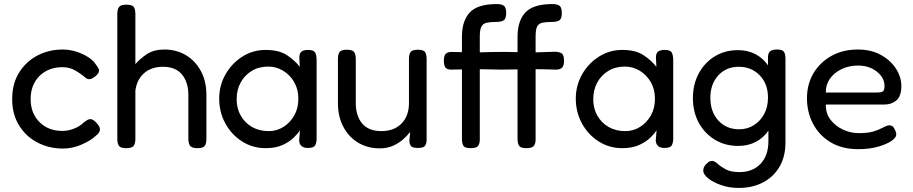

<svg xmlns="http://www.w3.org/2000/svg" viewBox="-20 -720 4498 946"><path d="M291 12Q222 12 165 -17.5Q108 -47 74 -102Q40 -157 40 -232Q40 -307 73.5 -361.5Q107 -416 163.5 -446Q220 -476 289 -476Q323 -476 356 -465.5Q389 -455 414.5 -438.5Q440 -422 451 -404Q461 -391 465.5 -382.5Q470 -374 466 -363Q462 -355 455 -348.5Q448 -342 441 -338Q423 -324 405 -334Q381 -355 352 -372Q323 -389 289 -389Q218 -389 174.5 -345.5Q131 -302 131 -232Q131 -162 174.5 -118.5Q218 -75 287 -75Q317 -75 345.5 -86.5Q374 -98 392 -116Q401 -123 408.5 -128Q416 -133 426 -133Q441 -133 462 -107Q487 -77 452 -51Q427 -27 381.5 -7.5Q336 12 291 12Z M602 10Q573 10 565.5 -2Q558 -14 558 -36V-652Q558 -673 566 -685Q574 -697 603 -697Q632 -697 639.5 -685Q647 -673 647 -651V-404Q671 -432 705 -454Q739 -476 790 -476Q849 -476 895.5 -448.5Q942 -421 969.5 -370.5Q997 -320 997 -252V-35Q997 -14 989.5 -2Q982 10 953 10Q924 10 916 -2.5Q908 -15 908 -36V-253Q908 -315 876.5 -353Q845 -391 783 -391Q725 -391 689 -358.5Q653 -326 647 -272V-35Q647 -14 639 -2Q631 10 602 10Z M1497 9Q1456 9 1454 -28L1458 -78Q1448 -62 1427 -41.5Q1406 -21 1372 -5.5Q1338 10 1289 10Q1225 10 1173 -23Q1121 -56 1090.5 -111.5Q1060 -167 1060 -234Q1060 -299 1091 -353.5Q1122 -408 1174 -441Q1226 -474 1289 -474Q1354 -474 1392.5 -449Q1431 -424 1457 -391L1455 -433Q1454 -455 1464 -464.5Q1474 -474 1498 -474Q1526 -474 1533 -460.5Q1540 -447 1540 -424V-38Q1540 -16 1532.5 -3.5Q1525 9 1497 9ZM1304 -74Q1344 -74 1377 -95Q1410 -116 1430 -151.5Q1450 -187 1450 -233Q1450 -280 1429.5 -315.5Q1409 -351 1375 -371.5Q1341 -392 1302 -392Q1255 -392 1220 -370.5Q1185 -349 1165.5 -313Q1146 -277 1146 -231Q1146 -186 1166 -150.5Q1186 -115 1221.5 -94.5Q1257 -74 1304 -74Z M1851 11Q1792 11 1745.5 -16.5Q1699 -44 1672 -94.5Q1645 -145 1645 -213V-430Q1645 -451 1652.5 -463Q1660 -475 1689 -475Q1718 -475 1725.5 -462.5Q1733 -450 1733 -429V-212Q1733 -149 1764.5 -111.5Q1796 -74 1859 -74Q1922 -74 1958.5 -111.5Q1995 -149 1995 -212V-430Q1995 -451 2002.5 -463Q2010 -475 2039 -475Q2068 -475 2075 -462.5Q2082 -450 2082 -429V-32Q2082 -13 2074.5 -2Q2067 9 2039 9Q2011 9 2004 -1.5Q1997 -12 1997 -27L2001 -70Q1988 -53 1967.5 -34.5Q1947 -16 1918 -2.5Q1889 11 1851 11Z M2299 10Q2270 10 2263 -2Q2256 -14 2256 -36V-378L2203 -377Q2183 -377 2175 -387Q2167 -397 2167 -422Q2167 -444 2175.5 -454Q2184 -464 2205 -464L2256 -463V-539Q2256 -617 2294.5 -658.5Q2333 -700 2428 -700Q2449 -700 2461.5 -692.5Q2474 -685 2474 -656Q2474 -627 2461 -619.5Q2448 -612 2427 -612Q2396 -612 2378 -608Q2360 -604 2352 -589Q2344 -574 2344 -541V-462Q2369 -463 2392 -463.5Q2415 -464 2441 -464Q2457 -464 2481 -464Q2505 -464 2530 -463V-539Q2530 -617 2568.5 -658.5Q2607 -700 2702 -700Q2723 -700 2735.5 -692.5Q2748 -685 2748 -656Q2748 -627 2735.5 -619.5Q2723 -612 2701 -612Q2670 -612 2652 -608Q2634 -604 2626.5 -589Q2619 -574 2619 -541V-462L2714 -465Q2734 -465 2746.5 -457.5Q2759 -450 2759 -421Q2759 -393 2747 -384.5Q2735 -376 2715 -377Q2694 -378 2668 -378.5Q2642 -379 2619 -379V-33Q2619 -13 2610.5 -1.5Q2602 10 2573 10Q2545 10 2537.5 -2Q2530 -14 2530 -36V-378Q2515 -378 2486.5 -377.5Q2458 -377 2442 -377Q2430 -377 2400 -378Q2370 -379 2344 -379V-33Q2344 -13 2336 -1.5Q2328 10 2299 10Z M3254 9Q3213 9 3211 -28L3215 -78Q3205 -62 3184 -41.5Q3163 -21 3129 -5.5Q3095 10 3046 10Q2982 10 2930 -23Q2878 -56 2847.5 -111.5Q2817 -167 2817 -234Q2817 -299 2848 -353.5Q2879 -408 2931 -441Q2983 -474 3046 -474Q3111 -474 3149.5 -449Q3188 -424 3214 -391L3212 -433Q3211 -455 3221 -464.5Q3231 -474 3255 -474Q3283 -474 3290 -460.5Q3297 -447 3297 -424V-38Q3297 -16 3289.5 -3.5Q3282 9 3254 9ZM3061 -74Q3101 -74 3134 -95Q3167 -116 3187 -151.5Q3207 -187 3207 -233Q3207 -280 3186.5 -315.5Q3166 -351 3132 -371.5Q3098 -392 3059 -392Q3012 -392 2977 -370.5Q2942 -349 2922.5 -313Q2903 -277 2903 -231Q2903 -186 2923 -150.5Q2943 -115 2978.5 -94.5Q3014 -74 3061 -74Z M3617 -1Q3553 -1 3502.5 -31.5Q3452 -62 3423 -115Q3394 -168 3394 -237Q3394 -305 3423 -358.5Q3452 -412 3502 -442.5Q3552 -473 3616 -473Q3664 -473 3701.5 -453.5Q3739 -434 3764 -398V-441Q3765 -460 3775.5 -468Q3786 -476 3809 -476Q3836 -476 3843 -464Q3850 -452 3850 -432V-18Q3850 52 3820.5 102Q3791 152 3739 179Q3687 206 3620 206Q3573 206 3533 192Q3493 178 3469 158.5Q3445 139 3445 121Q3445 112 3448 105Q3451 98 3457 91Q3467 81 3472.5 77Q3478 73 3489 73Q3501 73 3516 87Q3531 101 3556 114.5Q3581 128 3623 128Q3688 128 3727 87.5Q3766 47 3766 -25V-76Q3741 -40 3703 -20.5Q3665 -1 3617 -1ZM3622 -83Q3662 -83 3694 -103Q3726 -123 3745 -158Q3764 -193 3764 -239Q3764 -307 3723 -349Q3682 -391 3620 -391Q3558 -391 3519 -348.5Q3480 -306 3480 -238Q3480 -169 3519.5 -126Q3559 -83 3622 -83Z M4209 15Q4129 15 4072.5 -19Q4016 -53 3986 -110Q3956 -167 3956 -236Q3956 -305 3988 -359Q4020 -413 4076.5 -444.5Q4133 -476 4206 -476Q4273 -476 4321 -449Q4369 -422 4395 -381Q4421 -340 4421 -297Q4421 -246 4397 -225.5Q4373 -205 4338 -205H4049Q4048 -161 4072.5 -129.5Q4097 -98 4134.5 -81Q4172 -64 4210 -64Q4256 -64 4282.5 -72Q4309 -80 4325.5 -89Q4342 -98 4355 -102Q4364 -104 4372.5 -100.5Q4381 -97 4386 -87Q4396 -70 4396 -57Q4396 -42 4372 -25.5Q4348 -9 4305.5 3Q4263 15 4209 15ZM4049 -264H4300Q4318 -264 4328 -268.5Q4338 -273 4338 -296Q4338 -337 4300.5 -367Q4263 -397 4207 -397Q4163 -397 4126.5 -379.5Q4090 -362 4069 -332Q4048 -302 4049 -264Z"/></svg>

Font: Fredoka
Style: Regular
Weight: 400
Designer: Ben Nathan
Foundry: Milena B. Brandão, Ben Nathan
Version: Version 2.001